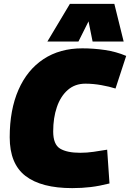

<svg xmlns="http://www.w3.org/2000/svg" viewBox="-20 -959 670 989"><path d="M352 10Q193 10 111.5 -52.5Q30 -115 30 -252Q30 -393 75 -496Q120 -599 204 -654.5Q288 -710 404 -710Q462 -710 520 -701.5Q578 -693 630 -671L575 -503Q544 -513 502 -520.5Q460 -528 420 -528Q366 -528 329 -495.5Q292 -463 273 -407.5Q254 -352 254 -282Q254 -215 289.5 -193.5Q325 -172 393 -172Q428 -172 462 -177Q496 -182 532 -188L544 -14Q493 -1 447.5 4.5Q402 10 352 10ZM224 -745 340 -939H569L617 -745H457L436 -849L384 -745Z"/></svg>

Font: Georama Black
Style: Italic
Weight: 900
Italic angle: -9°
Designer: Jean-Baptiste Levee
Foundry: Production Type
Version: Version 1.000